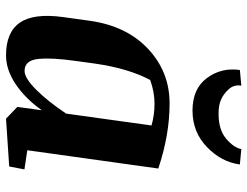

<svg xmlns="http://www.w3.org/2000/svg" viewBox="-113 -709 833 647"><g transform="rotate(90 303.5 -385.5)"><path d="M218.8 -51.8Q243.2 -51.8 282.2 -90.8Q321.3 -129.9 362.8 -191.9L402.8 -479.5Q368.2 -489.7 329.1 -489.7Q290 -489.7 249.5 -475.1Q210.4 -401.4 194.3 -289.1L185.5 -225.1Q173.8 -143.6 178.7 -97.7Q183.6 -51.8 218.8 -51.8ZM166.5 10.7Q88.4 10.7 56.2 -36.1Q23.9 -83 37.6 -182.1L50.3 -273.9Q68.4 -397 145.5 -468.8Q222.7 -540.5 328.6 -540.5Q434.6 -540.5 547.9 -502.4L486.3 -61L550.8 -51.3L541 0L379.9 10.7L340.3 -27.3L351.6 -109.9Q311.5 -53.7 263.2 -21.5Q214.8 10.7 166.5 10.7ZM215.8 -777.3 268.6 -782.2Q264.6 -757.8 280.3 -740.2Q295.9 -722.7 315.4 -713.9Q335 -705.1 364.7 -705.6Q417.5 -705.6 447.8 -731.4Q478 -757.3 482.4 -782.2L534.2 -777.3Q525.9 -714.8 475.6 -666.5Q425.3 -617.7 352.5 -617.7Q279.3 -617.7 243.2 -666Q207 -714.4 215.8 -777.3Z"/></g></svg>

Font: NoticiaText-BoldItalic
Style: Bold Italic
Weight: 700
Italic angle: -8°
Designer: JM Sole
Foundry: JM Sole
Version: Version 1.003